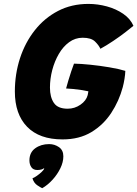

<svg xmlns="http://www.w3.org/2000/svg" viewBox="-20 -689 702 982"><path d="M300 24Q181.5 24 118.8 -40.5Q56 -105 56 -221Q56 -310 82.2 -390.8Q108.5 -471.5 158 -534.2Q207.5 -597 276.8 -633Q346 -669 432 -669Q480 -669 526.8 -656.2Q573.5 -643.5 610 -618.5Q646.5 -593.5 662.5 -557Q649 -545.5 620.8 -523.8Q592.5 -502 558.2 -479Q524 -456 493.5 -439.5Q485.5 -457.5 465.8 -476.8Q446 -496 403 -496Q364.5 -496 333.5 -473.2Q302.5 -450.5 280.8 -413Q259 -375.5 247.2 -330.5Q235.5 -285.5 235.5 -241Q235.5 -192.5 255.5 -162.8Q275.5 -133 326 -133Q362 -133 391.5 -153.5Q421 -174 428.5 -202.5Q429.5 -208.5 430.5 -213.2Q431.5 -218 432 -222Q422.5 -224.5 400.5 -228Q378.5 -231.5 355.2 -233.8Q332 -236 318 -236.5Q322 -251.5 329.2 -276Q336.5 -300.5 344.5 -324.5Q352.5 -348.5 358.5 -363.5Q393 -363 441.8 -358Q490.5 -353 539.2 -344.8Q588 -336.5 621 -326.5Q620.5 -309 616.8 -285.8Q613 -262.5 608 -243.5Q589 -172.5 549 -111.5Q509 -50.5 447.2 -13.2Q385.5 24 300 24ZM196 273.5Q189.5 271 171.2 259Q153 247 146 223Q155.5 219.5 169 210Q182.5 200.5 193.2 190.2Q204 180 205.5 174Q206 172 206 170.5Q201 175 192.2 177.8Q183.5 180.5 170.5 180.5Q150 180.5 140.2 166Q130.5 151.5 130.5 131.5Q130.5 91 160 69.5Q189.5 48 231.5 48Q259 48 281.5 63.5Q304 79 304 110.5Q304 140 288.8 171.5Q273.5 203 248.8 230.2Q224 257.5 196 273.5Z"/></svg>

Font: Grandstander ExtraBold
Style: Italic
Weight: 800
Italic angle: -15°
Designer: Tyler Finck
Foundry: Etcetera Type Co
Version: Version 1.200; ttfautohint (v1.8.3)